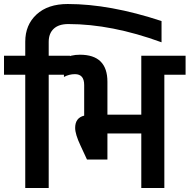

<svg xmlns="http://www.w3.org/2000/svg" viewBox="-47 -938 946 958"><path d="M291 -918Q501 -918 759 -833V-727Q510 -818 294 -818Q246 -818 221 -794.5Q196 -771 196 -729V-660H302V-565H196V0H79V-565H-27V-660H79V-730Q79 -814 135.5 -866Q192 -918 291 -918Z M658 -366V-660H879V-565H773V0H658V-272H489V-142H387L355 -211Q328 -268 328 -300Q328 -350 373 -361V-514Q373 -568 327 -568Q298 -568 272 -554V-646Q306 -665 352 -665Q489 -665 489 -530V-366Z"/></svg>

Font: Hind Semibold
Style: Regular
Weight: 600
Designer: Manushi Parikh, Satya Rajpurohit
Foundry: Indian Type Foundry
Version: Version 1.201;PS 1.0;hotconv 1.0.78;makeotf.lib2.5.61930; tt